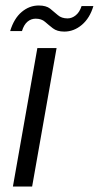

<svg xmlns="http://www.w3.org/2000/svg" viewBox="-20 -679 360 699"><path d="M27 0 116 -504H186L97 0ZM17 -566Q31 -612 59 -635.5Q87 -659 121 -659Q148 -659 162.5 -647.5Q177 -636 190.5 -624Q204 -612 226 -612Q242 -612 256 -623.5Q270 -635 277 -657H320Q307 -613 278 -588.5Q249 -564 214 -564Q188 -564 172.5 -576Q157 -588 144 -599.5Q131 -611 110 -611Q93 -611 80 -600Q67 -589 60 -566Z"/></svg>

Font: DM Sans Light
Style: Italic
Weight: 300
Italic angle: -10°
Designer: Colophon Foundry, Jonny Pinhorn
Foundry: Colophon Foundry
Version: Version 4.004;gftools[0.9.30]